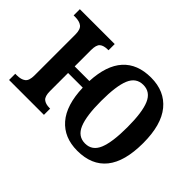

<svg xmlns="http://www.w3.org/2000/svg" viewBox="-106 -783 1028 1028"><g transform="rotate(45 408.5 -268.5)"><path d="M326 -250H215V-113Q215 -74 231 -60.5Q247 -47 278 -47H282V0H18V-47H30Q62 -47 79.5 -60.5Q97 -74 97 -113V-423Q97 -462 79.5 -475.5Q62 -489 30 -489H18V-536H282V-489H278Q246 -489 230.5 -476Q215 -463 215 -423V-300H326Q332 -423 388 -485Q444 -547 547 -547Q650 -547 707.5 -477Q765 -407 765 -269Q765 -129 709 -59.5Q653 10 544 10Q444 10 387 -55.5Q330 -121 326 -250ZM645 -269Q645 -382 622 -436Q599 -490 545 -490Q491 -490 468.5 -436.5Q446 -383 446 -269Q446 -156 469 -101.5Q492 -47 546 -47Q600 -47 622.5 -101.5Q645 -156 645 -269Z"/></g></svg>

Font: Noto Serif NarrowSemiBold
Style: Regular
Weight: 600
Width: 4
Designer: Monotype Design Team
Foundry: Monotype Imaging Inc.
Version: Version 1.001